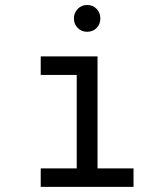

<svg xmlns="http://www.w3.org/2000/svg" viewBox="-20 -732 656 752"><path d="M280.5 -15V-511H362V-15ZM139.5 0V-72.5H503V0ZM139.5 -438.5V-511H325.5V-438.5ZM321 -607.5Q299.5 -607.5 284.5 -622.5Q269.5 -637.5 269.5 -659.5Q269.5 -682 284.5 -697.2Q299.5 -712.5 321 -712.5Q344 -712.5 358.5 -697.2Q373 -682 373 -659.5Q373 -637.5 358.5 -622.5Q344 -607.5 321 -607.5Z"/></svg>

Font: Overpass Mono Light
Style: Regular
Weight: 400
Monospace: yes
Version: Version 4.000